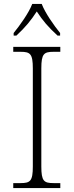

<svg xmlns="http://www.w3.org/2000/svg" viewBox="-20 -951 374 971"><path d="M49 -784V-771H63C110 -815 136 -847 166 -893C196 -847 223 -815 271 -771H284V-784C253 -822 208 -886 191 -931H143C126 -886 80 -822 49 -784ZM47 0H285V-25H251C202 -25 189 -35 189 -109V-605C189 -679 202 -689 251 -689H285V-714H47V-689H84C133 -689 146 -679 146 -605V-109C146 -35 133 -25 84 -25H47Z"/></svg>

Font: Noto Serif Myanmar ExtraLight
Style: Regular
Weight: 200
Designer: Ben Mitchell and the Monotype Design Team
Foundry: Monotype Imaging Inc.
Version: Version 2.106